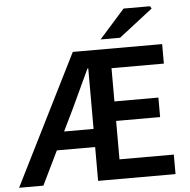

<svg xmlns="http://www.w3.org/2000/svg" viewBox="-60 -905 951 961"><g transform="rotate(-5 415.5 -424.0)"><path d="M-3 0 324 -654H773V-556H510V-389H731V-291H510V-98H783V0H394V-565H390Q366 -515 343 -464.5Q320 -414 297 -366L119 0ZM148 -170V-261H458V-170ZM468 -704 596 -848H729L736 -836L566 -704Z"/></g></svg>

Font: Source Sans 3 SemiBold
Style: Regular
Weight: 600
Designer: Paul D. Hunt
Foundry: Adobe
Version: Version 3.046;hotconv 1.0.118;makeotfexe 2.5.65603